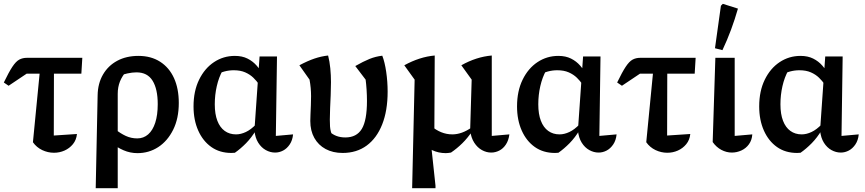

<svg xmlns="http://www.w3.org/2000/svg" viewBox="-29 -790 4518 1003"><path d="M16 -342 -9 -359Q17 -413 35.5 -441Q54 -469 71.5 -478.5Q89 -488 112 -488H401L396 -405H110ZM186 -488H253L252 -82L373 -90Q370 -59 352 -37Q334 -15 308 -3.5Q282 8 253 8Q221 8 191.5 -6Q162 -20 143 -47Z M471 193 481 -292Q482 -354 509 -400.5Q536 -447 583.5 -472.5Q631 -498 694 -498Q760 -498 807.5 -467.5Q855 -437 880 -382Q905 -327 905 -252Q905 -171 875.5 -112Q846 -53 797.5 -21.5Q749 10 689 10Q651 10 616.5 -5Q582 -20 557 -41L574 -114Q600 -93 628 -80Q656 -67 688 -67Q721 -67 745 -88Q769 -109 782 -149Q795 -189 795 -246Q795 -325 768 -368.5Q741 -412 684 -412Q662 -412 637 -406.5Q612 -401 584 -391L633 -420Q609 -393 597.5 -364Q586 -335 586 -300V193Z M1198 8Q1194 8 1189 8.5Q1184 9 1180 9Q1119 9 1075 -22Q1031 -53 1006.5 -108Q982 -163 982 -234Q982 -314 1011 -373.5Q1040 -433 1089 -465.5Q1138 -498 1198 -498Q1236 -498 1264 -484Q1292 -470 1312 -447Q1332 -424 1345 -397L1324 -349Q1312 -367 1294.5 -384Q1277 -401 1252 -412Q1227 -423 1192 -423Q1167 -423 1143 -416.5Q1119 -410 1091 -395L1134 -422Q1114 -386 1103.5 -340Q1093 -294 1093 -245Q1093 -194 1106.5 -159Q1120 -124 1145 -106Q1170 -88 1204 -88Q1229 -88 1255.5 -100.5Q1282 -113 1309 -141V-111Q1285 -71 1256.5 -42Q1228 -13 1198 8ZM1408 7Q1383 7 1359.5 -6Q1336 -19 1320 -44.5Q1304 -70 1300 -108L1327 -495H1418L1412 -80L1502 -88Q1499 -57 1484.5 -35.5Q1470 -14 1450 -3.5Q1430 7 1408 7Z M1761 9Q1710 9 1672 -11.5Q1634 -32 1613 -69.5Q1592 -107 1592 -158Q1592 -171 1593 -193Q1594 -215 1595 -240.5Q1596 -266 1596 -288Q1596 -331 1588 -374L1535 -449Q1578 -472 1613.5 -484Q1649 -496 1685 -500Q1693 -469 1696.5 -433Q1700 -397 1700 -361Q1700 -328 1698.5 -293Q1697 -258 1695.5 -225Q1694 -192 1694 -165Q1694 -144 1695 -129.5Q1696 -115 1699.5 -102.5Q1703 -90 1709 -76L1690 -104Q1709 -87 1729.5 -79.5Q1750 -72 1775 -72Q1834 -72 1861 -116.5Q1888 -161 1888 -263Q1888 -292 1886 -322Q1884 -352 1881 -374L1827 -445Q1869 -469 1901 -482Q1933 -495 1968 -499Q1981 -466 1988.5 -414.5Q1996 -363 1996 -311Q1996 -212 1967.5 -140Q1939 -68 1886.5 -29.5Q1834 9 1761 9Z M2540 -80 2632 -88Q2628 -57 2614 -35.5Q2600 -14 2579.5 -3.5Q2559 7 2537 7Q2512 7 2488.5 -6Q2465 -19 2448.5 -44.5Q2432 -70 2427 -108L2435 -374L2381 -449Q2459 -493 2540 -500ZM2124 193 2137 -374 2083 -449Q2163 -493 2242 -500L2240 -91L2221 -53L2246 180V193ZM2327 7Q2320 8 2313.5 9Q2307 10 2300 10Q2223 10 2168 -53L2222 -133Q2274 -88 2334 -88Q2384 -88 2436 -125L2438 -105Q2414 -69 2386 -41.5Q2358 -14 2327 7Z M2888 8Q2884 8 2879 8.5Q2874 9 2870 9Q2809 9 2765 -22Q2721 -53 2696.5 -108Q2672 -163 2672 -234Q2672 -314 2701 -373.5Q2730 -433 2779 -465.5Q2828 -498 2888 -498Q2926 -498 2954 -484Q2982 -470 3002 -447Q3022 -424 3035 -397L3014 -349Q3002 -367 2984.5 -384Q2967 -401 2942 -412Q2917 -423 2882 -423Q2857 -423 2833 -416.5Q2809 -410 2781 -395L2824 -422Q2804 -386 2793.5 -340Q2783 -294 2783 -245Q2783 -194 2796.5 -159Q2810 -124 2835 -106Q2860 -88 2894 -88Q2919 -88 2945.5 -100.5Q2972 -113 2999 -141V-111Q2975 -71 2946.5 -42Q2918 -13 2888 8ZM3098 7Q3073 7 3049.5 -6Q3026 -19 3010 -44.5Q2994 -70 2990 -108L3017 -495H3108L3102 -80L3192 -88Q3189 -57 3174.5 -35.5Q3160 -14 3140 -3.5Q3120 7 3098 7Z M3220 -342 3195 -359Q3221 -413 3239.5 -441Q3258 -469 3275.5 -478.5Q3293 -488 3316 -488H3605L3600 -405H3314ZM3390 -488H3457L3456 -82L3577 -90Q3574 -59 3556 -37Q3538 -15 3512 -3.5Q3486 8 3457 8Q3425 8 3395.5 -6Q3366 -20 3347 -47Z M3694 -48 3708 -488H3809V-80L3901 -88Q3899 -58 3883.5 -36.5Q3868 -15 3844 -4Q3820 7 3794 7Q3766 7 3739.5 -7Q3713 -21 3694 -48ZM3745 -528 3706 -538 3737 -760 3747 -770 3826 -745Q3810 -689 3790 -635Q3770 -581 3745 -528Z M4153 8Q4149 8 4144 8.5Q4139 9 4135 9Q4074 9 4030 -22Q3986 -53 3961.5 -108Q3937 -163 3937 -234Q3937 -314 3966 -373.5Q3995 -433 4044 -465.5Q4093 -498 4153 -498Q4191 -498 4219 -484Q4247 -470 4267 -447Q4287 -424 4300 -397L4279 -349Q4267 -367 4249.5 -384Q4232 -401 4207 -412Q4182 -423 4147 -423Q4122 -423 4098 -416.5Q4074 -410 4046 -395L4089 -422Q4069 -386 4058.5 -340Q4048 -294 4048 -245Q4048 -194 4061.5 -159Q4075 -124 4100 -106Q4125 -88 4159 -88Q4184 -88 4210.5 -100.5Q4237 -113 4264 -141V-111Q4240 -71 4211.5 -42Q4183 -13 4153 8ZM4363 7Q4338 7 4314.5 -6Q4291 -19 4275 -44.5Q4259 -70 4255 -108L4282 -495H4373L4367 -80L4457 -88Q4454 -57 4439.5 -35.5Q4425 -14 4405 -3.5Q4385 7 4363 7Z"/></svg>

Font: Piazzolla 24pt SemiBold
Style: Regular
Weight: 600
Designer: Juan Pablo del Peral
Foundry: Huerta Tipografica
Version: Version 2.005